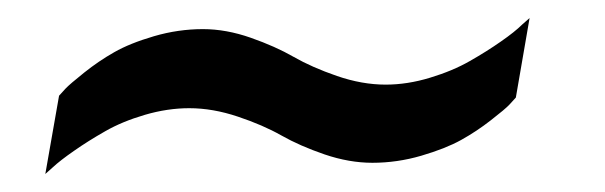

<svg xmlns="http://www.w3.org/2000/svg" viewBox="-20 -406 665 211"><path d="M29.8 -214.8 44.9 -300.8Q47.4 -303.7 52 -308.6Q56.6 -313.5 72.5 -326.2Q88.4 -338.9 105.5 -348.6Q122.6 -358.4 149.2 -366.2Q175.8 -374 203.1 -374Q228.5 -374 255.6 -364.5Q282.7 -355 302.7 -343.5Q322.8 -332 350.3 -322.5Q377.9 -313 403.8 -313Q427.7 -313 452.6 -320.6Q477.5 -328.1 496.3 -338.9Q515.1 -349.6 530.5 -360.4Q545.9 -371.1 553.7 -378.9L562 -386.2L546.9 -298.8Q544.4 -295.9 539.8 -291Q535.2 -286.1 519.5 -273.9Q503.9 -261.7 486.8 -252.2Q469.7 -242.7 443.1 -234.9Q416.5 -227.1 389.2 -227.1Q363.8 -227.1 336.7 -236.3Q309.6 -245.6 289.3 -257.1Q269 -268.6 241.5 -277.8Q213.9 -287.1 188 -287.1Q164.1 -287.1 139.2 -279.8Q114.3 -272.5 95.5 -261.7Q76.7 -251 61.3 -240.2Q45.9 -229.5 38.1 -222.2Z"/></svg>

Font: Archivo
Style: Italic
Weight: 400
Italic angle: -10°
Designer: Hector Gatti
Foundry: Omnibus-Type
Version: Version 2.001